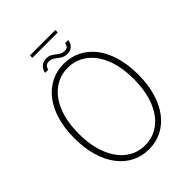

<svg xmlns="http://www.w3.org/2000/svg" viewBox="-262 -1059 1197 1197"><g transform="rotate(-45 336.5 -460.0)"><path d="M336.5 9Q275 9 223.5 -16.8Q172 -42.5 134.2 -91.8Q96.5 -141 75.8 -211Q55 -281 55 -369.5Q55 -458 76 -527.8Q97 -597.5 135 -645.8Q173 -694 224.2 -719.5Q275.5 -745 336.5 -745Q397.5 -745 449 -719.5Q500.5 -694 538.5 -645.8Q576.5 -597.5 597.2 -527.8Q618 -458 618 -369.5Q618 -281 597.2 -211Q576.5 -141 538.8 -91.8Q501 -42.5 449.5 -16.8Q398 9 336.5 9ZM336.5 -26Q407.5 -26 462.2 -67.2Q517 -108.5 547.8 -185.8Q578.5 -263 578.5 -369.5Q578.5 -476.5 547.2 -552.8Q516 -629 461.5 -669.2Q407 -709.5 336.5 -709.5Q266.5 -709.5 211.8 -669.2Q157 -629 125.8 -552.8Q94.5 -476.5 94.5 -369.5Q94.5 -262.5 125.8 -185.5Q157 -108.5 211.8 -67.2Q266.5 -26 336.5 -26ZM461.5 -829.5Q460.5 -820.5 454.8 -806.8Q449 -793 435 -782.5Q421 -772 396 -772Q375.5 -772 360 -780.2Q344.5 -788.5 332 -799Q322 -807 310.8 -813.8Q299.5 -820.5 283.5 -820.5Q260.5 -820.5 252 -808.8Q243.5 -797 242.5 -786.5H214.5Q215.5 -797.5 222.8 -811.2Q230 -825 245.2 -835.2Q260.5 -845.5 284 -845.5Q305 -845.5 318.8 -837.5Q332.5 -829.5 344.5 -820Q356.5 -810 368.5 -803.5Q380.5 -797 395.5 -797Q419.5 -797 426 -808.5Q432.5 -820 433.5 -829.5ZM224.5 -909V-930.5H448.5V-909Z"/></g></svg>

Font: Epilogue ExtraLight
Style: Regular
Weight: 250
Designer: Tyler Finck
Foundry: Etcetera Type Co
Version: Version 2.112